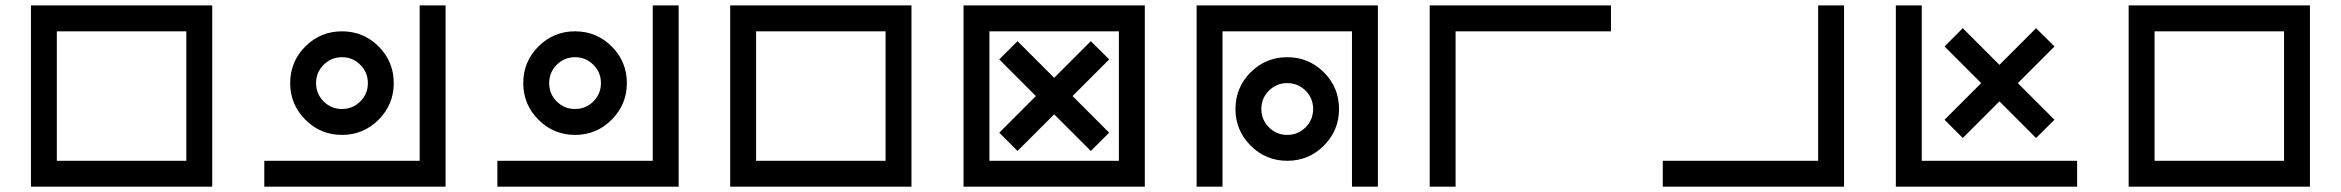

<svg xmlns="http://www.w3.org/2000/svg" viewBox="-20 -704 8829 724"><path d="M194.3 -585.9V-97.7H682.6V-585.9ZM96.7 -683.6H780.3V0H96.7Z M976.6 0V-97.7H1562.5V-683.6H1660.2V0ZM1367.2 -390.6Q1367.2 -431.2 1338.6 -459.7Q1310.1 -488.3 1269.5 -488.3Q1229 -488.3 1200.4 -459.7Q1171.9 -431.2 1171.9 -390.6Q1171.9 -350.1 1200.4 -321.5Q1229 -293 1269.5 -293Q1310.1 -293 1338.6 -321.5Q1367.2 -350.1 1367.2 -390.6ZM1269.5 -195.3Q1188.5 -195.3 1131.3 -252.7Q1074.2 -310.1 1074.2 -390.6Q1074.2 -471.7 1131.3 -528.8Q1188.5 -585.9 1269.5 -585.9Q1350.6 -585.9 1407.7 -528.8Q1464.8 -471.7 1464.8 -390.6Q1464.8 -310.1 1407.7 -252.7Q1350.6 -195.3 1269.5 -195.3Z M1855.5 0V-97.7H2441.4V-683.6H2539.1V0ZM2246.1 -390.6Q2246.1 -431.2 2217.5 -459.7Q2189 -488.3 2148.4 -488.3Q2107.9 -488.3 2079.3 -459.7Q2050.8 -431.2 2050.8 -390.6Q2050.8 -350.1 2079.3 -321.5Q2107.9 -293 2148.4 -293Q2189 -293 2217.5 -321.5Q2246.1 -350.1 2246.1 -390.6ZM2148.4 -195.3Q2067.4 -195.3 2010.3 -252.7Q1953.1 -310.1 1953.1 -390.6Q1953.1 -471.7 2010.3 -528.8Q2067.4 -585.9 2148.4 -585.9Q2229.5 -585.9 2286.6 -528.8Q2343.8 -471.7 2343.8 -390.6Q2343.8 -310.1 2286.6 -252.7Q2229.5 -195.3 2148.4 -195.3Z M2831.1 -585.9V-97.7H3319.3V-585.9ZM2733.4 -683.6H3417V0H2733.4Z M3710.9 -585.9V-97.7H4199.2V-585.9ZM3613.3 -683.6H4296.9V0H3613.3ZM4024.4 -341.8 4162.6 -203.6 4093.3 -134.8 3955.1 -272.9 3816.9 -134.8 3748 -203.6 3886.2 -341.8 3748 -480 3816.9 -548.8 3955.1 -410.6 4093.3 -548.8 4162.6 -480Z M4492.2 -683.6H5175.8V0H5078.1V-585.9H4589.8V0H4492.2ZM4931.6 -293Q4931.6 -333.5 4903.1 -362.1Q4874.5 -390.6 4834 -390.6Q4793.5 -390.6 4764.9 -362.1Q4736.3 -333.5 4736.3 -293Q4736.3 -252.4 4764.9 -223.9Q4793.5 -195.3 4834 -195.3Q4874.5 -195.3 4903.1 -223.9Q4931.6 -252.4 4931.6 -293ZM4834 -97.7Q4752.9 -97.7 4695.8 -155Q4638.7 -212.4 4638.7 -293Q4638.7 -374 4695.8 -431.2Q4752.9 -488.3 4834 -488.3Q4915 -488.3 4972.2 -431.2Q5029.3 -374 5029.3 -293Q5029.3 -212.4 4972.2 -155Q4915 -97.7 4834 -97.7Z M6054.7 -683.6V-585.9H5468.8V0H5371.1V-683.6Z M6250 0V-97.7H6835.9V-683.6H6933.6V0Z M7128.9 -683.6H7226.6V-97.7H7812.5V0H7128.9ZM7588.9 -390.6 7727.1 -252.4 7657.7 -183.6 7519.5 -321.8 7381.3 -183.6 7312.5 -252.4 7450.7 -390.6 7312.5 -528.8 7381.3 -597.7 7519.5 -459.5 7657.7 -597.7 7727.1 -528.8Z M8104.5 -585.9V-97.7H8592.8V-585.9ZM8006.8 -683.6H8690.4V0H8006.8Z"/></svg>

Font: BabelStone Club Penguin
Style: Regular
Weight: 400
Designer: Andrew West
Foundry: BabelStone
Version: Version 1.02 November 6, 2013